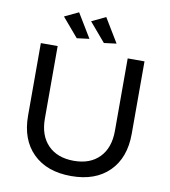

<svg xmlns="http://www.w3.org/2000/svg" viewBox="-97 -990 956 1080"><g transform="rotate(10 381.0 -450.5)"><path d="M382 -80Q475 -80 528 -134.5Q581 -189 581 -286V-700H677V-286Q677 -149 598.5 -71Q520 7 382 7Q243 7 164 -71Q85 -149 85 -286V-700H181V-286Q181 -189 234.5 -134.5Q288 -80 382 -80ZM267 -908 350 -771 279 -762 187 -870ZM422 -908 505 -771 434 -762 342 -870Z"/></g></svg>

Font: Gontserrat
Style: Regular
Weight: 400
Designer: Julieta Ulanovsky
Foundry: Julieta Ulanovsky
Version: Version 6.001